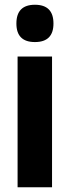

<svg xmlns="http://www.w3.org/2000/svg" viewBox="-20 -788 294 808"><path d="M127 -768Q205 -768 205 -689Q205 -611 127 -611Q49 -611 49 -689Q49 -768 127 -768ZM199 -550V0H54V-550Z"/></svg>

Font: Noto Sans Ethiopic ExtraCondensed ExtraBold
Style: Regular
Weight: 800
Width: 2
Designer: Monotype Design Team
Foundry: Monotype Imaging Inc.
Version: Version 2.102; ttfautohint (v1.8.4.7-5d5b)